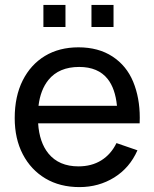

<svg xmlns="http://www.w3.org/2000/svg" viewBox="-20 -748 630 783"><path d="M353 -638V-728H443V-638ZM157 -638V-728H247V-638ZM304 15Q224.5 15 165.2 -20.2Q106 -55.5 73 -118.8Q40 -182 40 -266.5Q40 -355 72.5 -419.8Q105 -484.5 163.2 -519.8Q221.5 -555 300 -555Q381.5 -555 438.8 -517.5Q496 -480 523 -414.8Q550 -349.5 550 -268Q550 -256.5 549.5 -245H135.5Q140.5 -167.5 177.5 -122Q220.5 -69.5 300 -69.5Q353.5 -69.5 393 -94Q432.5 -118.5 455 -164.5L540.5 -135Q509 -63.5 445.8 -24.2Q382.5 15 304 15ZM457 -316.5Q450 -387 419 -426Q380 -475 303 -475Q220.5 -475 177.5 -422Q145 -382 137 -316.5Z"/></svg>

Font: Cns Manrope Med
Style: Regular
Weight: 500
Designer: Mikhail Sharanda
Foundry: Mikhail Sharanda
Version: Version 4.504